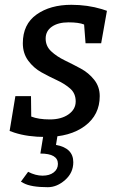

<svg xmlns="http://www.w3.org/2000/svg" viewBox="-20 -560 505 799"><path d="M109 -160 110 -75Q140 -63 187.5 -63Q235 -63 265 -84Q295 -105 295 -138Q295 -171 272.5 -191Q250 -211 217.5 -226Q185 -241 152.5 -259Q120 -277 97.5 -307.5Q75 -338 75 -380Q75 -459 132 -499.5Q189 -540 277 -540Q344 -540 404 -522L425 -515L401 -380H336L330 -458Q308 -467 265 -467Q222 -467 196 -449Q170 -431 170 -399.5Q170 -368 193 -346.5Q216 -325 249 -309Q282 -293 315.5 -275Q349 -257 372 -228Q395 -199 395 -160Q395 -82 333.5 -36Q272 10 170 10Q95 10 40 -8L20 -15L44 -160ZM97 155Q128 171 157 171Q186 171 203.5 157.5Q221 144 221 122Q221 79 148 79L161 0H220L213 43Q285 56 285 115Q285 159 251 189Q217 219 179 219Q109 219 78 202L67 196Z"/></svg>

Font: Bitter
Style: Italic
Weight: 400
Italic angle: -9°
Designer: Sol Matas
Foundry: Sol Matas
Version: Version 1.001